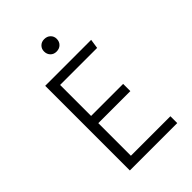

<svg xmlns="http://www.w3.org/2000/svg" viewBox="-257 -1016 1130 1130"><g transform="rotate(-45 307.5 -451.5)"><path d="M512.3 -646.2H204.1V-388.2H470.8V-328.2H204.1V-56.9H532.8V0H138.5V-704.6H521ZM382.1 -852.3Q382.1 -829.2 367.2 -814.4Q352.3 -799.5 328.2 -799.5Q305.1 -799.5 290.8 -814.4Q276.4 -829.2 276.4 -852.3Q276.4 -873.8 291 -888.5Q305.6 -903.1 328.2 -903.1Q352.3 -903.1 367.2 -888.5Q382.1 -873.8 382.1 -852.3Z"/></g></svg>

Font: Fira Code Fixed Light
Style: Regular
Weight: 300
Monospace: yes
Designer: Carrois Corporate, Edenspiekermann AG, Nikita Prokopov
Foundry: Carrois Corporate, Edenspiekermann AG, Nikita Prokopov
Version: Version 5.002